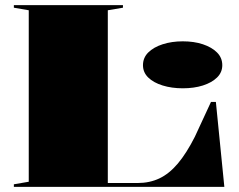

<svg xmlns="http://www.w3.org/2000/svg" viewBox="-20 -728 931 748"><path d="M34 0V-10L92 -20V-688L34 -698V-708H459V-698L400 -688V-15H516Q563 -15 601 -33Q639 -51 672.5 -90.5Q706 -130 739 -195L802 -331H821L854 0ZM692 -567Q736 -567 770.5 -555.5Q805 -544 825.5 -523.5Q846 -503 846 -474Q846 -446 825.5 -426Q805 -406 770.5 -395Q736 -384 692 -384Q649 -384 613.5 -395Q578 -406 557.5 -426Q537 -446 537 -474Q537 -503 557.5 -523.5Q578 -544 613.5 -555.5Q649 -567 692 -567Z"/></svg>

Font: Kalnia SemiExpanded SemiBold
Style: Regular
Weight: 600
Width: 6
Designer: Frida Medrano
Foundry: Frida Medrano
Version: Version 1.105